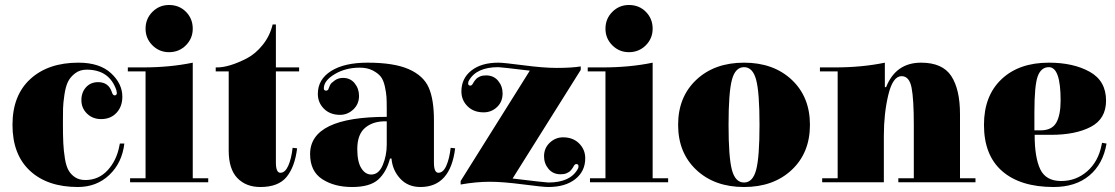

<svg xmlns="http://www.w3.org/2000/svg" viewBox="-20 -739 4467 769"><path d="M322 -18Q375 -18 411 -57Q447 -96 458 -154L460 -164H478Q469 -87 418 -38.5Q367 10 292 10Q170 10 100 -55Q30 -120 30 -239Q30 -357 101.5 -422.5Q173 -488 294 -488Q379 -488 424.5 -446Q470 -404 470 -352Q470 -312 446.5 -287Q423 -262 385 -262Q351 -262 328.5 -284Q306 -306 306 -338Q306 -369 324.5 -389.5Q343 -410 373 -410Q415 -410 428 -370Q432 -357 439 -357Q448 -357 448 -367Q448 -370 446 -378Q418 -460 327 -460Q300 -460 281 -445.5Q262 -431 252.5 -412Q243 -393 238 -359.5Q233 -326 232.5 -304Q232 -282 232 -245Q232 -197 233.5 -166Q235 -135 240 -104Q245 -73 255 -56Q265 -39 281.5 -28.5Q298 -18 322 -18Z M563 -453H492V-469H552Q661 -469 752 -488V-25H814V-9H501V-25H563ZM563 -624Q563 -664 590.5 -691.5Q618 -719 657 -719Q698 -719 725 -691.5Q752 -664 752 -624Q752 -585 724.5 -557.5Q697 -530 657 -530Q618 -530 590.5 -557.5Q563 -585 563 -624Z M1023 10Q965 10 930.5 -26Q896 -62 896 -136V-453H844V-469H851Q873 -469 903 -478Q933 -487 968 -505Q1003 -523 1032 -559Q1061 -595 1072 -641H1085V-469H1178V-453H1085V-88Q1085 -47 1103 -47Q1122 -47 1134.5 -75Q1147 -103 1152 -147L1170 -145Q1161 -71 1128 -30.5Q1095 10 1023 10Z M1529 -160V-253Q1477 -255 1444 -228.5Q1411 -202 1411 -142Q1411 -91 1427 -65.5Q1443 -40 1467 -40Q1497 -40 1513 -78Q1529 -116 1529 -160ZM1548 -104H1542Q1528 -50 1495 -20Q1462 10 1390 10Q1319 10 1270.5 -21.5Q1222 -53 1222 -122Q1222 -271 1529 -271V-304Q1529 -333 1528 -350Q1527 -367 1521.5 -392.5Q1516 -418 1505 -432Q1494 -446 1472.5 -457Q1451 -468 1421 -468Q1364 -468 1320.5 -442Q1277 -416 1277 -385Q1277 -376 1286 -376Q1289 -376 1291.5 -377.5Q1294 -379 1295 -381Q1296 -383 1297 -386.5Q1298 -390 1299 -391Q1300 -395 1303.5 -401Q1307 -407 1321 -417Q1335 -427 1354 -427Q1383 -427 1400.5 -405.5Q1418 -384 1418 -355Q1418 -322 1395 -300.5Q1372 -279 1342 -279Q1302 -279 1277.5 -303.5Q1253 -328 1253 -363Q1253 -421 1306 -454.5Q1359 -488 1452 -488Q1558 -488 1617 -462Q1676 -436 1697 -388.5Q1718 -341 1718 -258V-88Q1718 -47 1736 -47Q1755 -47 1767.5 -75Q1780 -103 1785 -147L1803 -145Q1784 10 1664 10Q1614 10 1583 -23.5Q1552 -57 1548 -104Z M2176 -8Q2264 -8 2294 -62Q2297 -66 2297 -73Q2297 -82 2288 -82Q2283 -82 2278 -74Q2278 -73 2275 -68.5Q2272 -64 2270.5 -62Q2269 -60 2265.5 -56Q2262 -52 2258.5 -50Q2255 -48 2250 -45.5Q2245 -43 2238.5 -42Q2232 -41 2225 -41Q2195 -41 2177 -62.5Q2159 -84 2159 -113Q2159 -146 2182 -167.5Q2205 -189 2235 -189Q2275 -189 2299.5 -164.5Q2324 -140 2324 -105Q2324 -53 2284 -21.5Q2244 10 2176 10Q2155 10 2074.5 -0.5Q1994 -11 1942 -11Q1887 -11 1825 0V-14L2102 -456Q1985 -470 1976 -470Q1888 -470 1858 -416Q1855 -412 1855 -405Q1855 -396 1864 -396Q1869 -396 1874 -404Q1874 -405 1877 -409.5Q1880 -414 1881.5 -416Q1883 -418 1886.5 -422Q1890 -426 1893.5 -428Q1897 -430 1902 -432.5Q1907 -435 1913.5 -436Q1920 -437 1927 -437Q1957 -437 1975 -415.5Q1993 -394 1993 -365Q1993 -331 1970.5 -310Q1948 -289 1917 -289Q1877 -289 1852.5 -313.5Q1828 -338 1828 -373Q1828 -425 1868 -456.5Q1908 -488 1976 -488Q1997 -488 2077 -477.5Q2157 -467 2209 -467Q2270 -467 2306 -473V-459L2033 -24Q2166 -8 2176 -8Z M2405 -453H2334V-469H2394Q2503 -469 2594 -488V-25H2656V-9H2343V-25H2405ZM2405 -624Q2405 -664 2432.5 -691.5Q2460 -719 2499 -719Q2540 -719 2567 -691.5Q2594 -664 2594 -624Q2594 -585 2566.5 -557.5Q2539 -530 2499 -530Q2460 -530 2432.5 -557.5Q2405 -585 2405 -624Z M3151 -58.5Q3078 10 2960 10Q2842 10 2769 -58.5Q2696 -127 2696 -239Q2696 -351 2769 -419.5Q2842 -488 2960 -488Q3078 -488 3151 -419.5Q3224 -351 3224 -239Q3224 -127 3151 -58.5ZM3008.5 -58.5Q3022 -109 3022 -239Q3022 -369 3008.5 -419.5Q2995 -470 2960 -470Q2925 -470 2911.5 -419.5Q2898 -369 2898 -239Q2898 -109 2911.5 -58.5Q2925 -8 2960 -8Q2995 -8 3008.5 -58.5Z M3335 -453H3264V-469H3324Q3433 -469 3524 -488V-390H3529Q3568 -488 3669 -488Q3755 -488 3790 -434.5Q3825 -381 3825 -282V-25H3887V-9H3578V-25H3640V-240Q3640 -342 3631 -388Q3622 -434 3591 -434Q3556 -434 3538 -359.5Q3520 -285 3520 -195V-9H3273V-25H3335Z M4230 -14Q4290 -14 4334.5 -53Q4379 -92 4392 -158L4394 -167L4412 -164Q4398 -82 4343 -36Q4288 10 4200 10Q4067 10 3994 -53.5Q3921 -117 3921 -239Q3921 -355 3991 -421.5Q4061 -488 4181 -488Q4279 -488 4344.5 -451.5Q4410 -415 4410 -336Q4410 -263 4349 -231Q4288 -199 4190 -199H4124Q4124 -108 4146.5 -61Q4169 -14 4230 -14ZM4123 -289V-217H4148Q4193 -217 4210.5 -247.5Q4228 -278 4228 -337Q4228 -470 4181 -470Q4150 -470 4136.5 -434Q4123 -398 4123 -289Z"/></svg>

Font: Elsie Swash Caps Black
Style: Regular
Weight: 900
Designer: Alejandro Inler
Foundry: Alejandro Inler
Version: 1.001